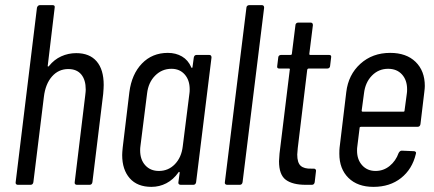

<svg xmlns="http://www.w3.org/2000/svg" viewBox="-20 -720 1691 748"><path d="M384 -389Q384 -378 382 -354L340 -10Q338 0 329 0H279Q275 0 272.5 -3Q270 -6 271 -10L312 -348Q314 -364 314 -371Q314 -409 296.5 -430Q279 -451 246 -451Q208 -451 182.5 -422Q157 -393 151 -343L110 -10Q108 0 99 0H49Q45 0 42.5 -3Q40 -6 41 -10L124 -690Q125 -694 128 -697Q131 -700 135 -700H185Q195 -700 193 -690L166 -464Q165 -462 167 -461Q169 -460 171 -463Q191 -488 218.5 -500.5Q246 -513 277 -513Q329 -513 356.5 -481Q384 -449 384 -389Z M746 -506H795Q804 -506 804 -496L744 -10Q742 0 733 0H684Q679 0 676.5 -3Q674 -6 675 -10L680 -47Q680 -50 678 -50.5Q676 -51 675 -48Q655 -20 628 -6Q601 8 570 8Q515 8 485.5 -25.5Q456 -59 456 -116Q456 -125 458 -145L484 -361Q493 -431 533 -472.5Q573 -514 634 -514Q665 -514 689 -500Q713 -486 725 -458Q726 -455 728 -455.5Q730 -456 730 -459L735 -496Q737 -506 746 -506ZM692 -150 718 -356Q719 -362 719 -372Q719 -408 699.5 -430Q680 -452 648 -452Q611 -452 584.5 -425.5Q558 -399 553 -356L527 -150Q526 -144 526 -134Q526 -98 546 -76Q566 -54 599 -54Q636 -54 661.5 -80.5Q687 -107 692 -150Z M856 -10 940 -690Q940 -694 943 -697Q946 -700 951 -700H1000Q1009 -700 1009 -690L925 -10Q923 0 914 0H865Q860 0 857.5 -3Q855 -6 856 -10Z M1255 -453H1182Q1179 -453 1177 -449L1140 -143Q1138 -125 1138 -118Q1138 -86 1151.5 -74Q1165 -62 1193 -63H1203Q1207 -63 1209.5 -60Q1212 -57 1211 -53L1206 -10Q1204 0 1195 0H1171Q1120 0 1093.5 -19.5Q1067 -39 1067 -92Q1067 -100 1069 -122L1109 -449Q1110 -450 1109 -451.5Q1108 -453 1106 -453H1068Q1058 -453 1060 -463L1064 -496Q1064 -500 1067 -503Q1070 -506 1075 -506H1112Q1114 -506 1115.5 -507Q1117 -508 1117 -510L1131 -622Q1131 -626 1134 -629Q1137 -632 1142 -632H1190Q1199 -632 1199 -622L1185 -510Q1185 -506 1188 -506H1262Q1272 -506 1270 -496L1266 -463Q1266 -459 1263 -456Q1260 -453 1255 -453Z M1607 -226H1386Q1384 -226 1382.5 -225Q1381 -224 1381 -222L1372 -149Q1371 -144 1371 -133Q1371 -98 1391 -76Q1411 -54 1443 -54Q1474 -54 1498 -73.5Q1522 -93 1533 -124Q1538 -133 1545 -133L1593 -131Q1597 -131 1599.5 -128Q1602 -125 1600 -120Q1586 -61 1542.5 -26.5Q1499 8 1435 8Q1373 8 1337.5 -27Q1302 -62 1302 -121Q1302 -137 1303 -145L1329 -361Q1337 -429 1384 -471.5Q1431 -514 1500 -514Q1563 -514 1599 -479Q1635 -444 1635 -385Q1635 -377 1633 -361L1618 -236Q1616 -226 1607 -226ZM1398 -356 1389 -289Q1389 -285 1393 -285H1552Q1556 -285 1556 -289L1565 -356Q1566 -362 1566 -372Q1566 -408 1546 -430Q1526 -452 1492 -452Q1455 -452 1429 -425.5Q1403 -399 1398 -356Z"/></svg>

Font: Barlow Condensed
Style: Italic
Weight: 400
Width: 3
Italic angle: -7°
Designer: Jeremy Tribby
Foundry: Tribby Type
Version: Version 1.408